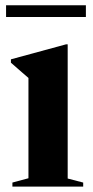

<svg xmlns="http://www.w3.org/2000/svg" viewBox="-20 -692 346 712"><path d="M231 -527.5V-30L288.5 -15V0H26V-15L85.5 -31V-403Q77 -410.5 60.2 -424.8Q43.5 -439 20.5 -459.5V-472L224.5 -527.5ZM2.5 -629V-672.5H298.5V-629Z"/></svg>

Font: Newsreader 72pt SemiBold
Style: Regular
Weight: 600
Designer: Hugues Gentile
Foundry: Production Type
Version: Version 1.003; ttfautohint (v1.8.3)